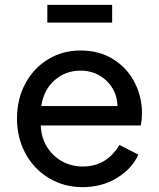

<svg xmlns="http://www.w3.org/2000/svg" viewBox="-20 -759 654 791"><path d="M50 -271Q50 -351 84.5 -415Q119 -479 178.5 -515Q238 -551 312 -551Q389 -551 446.5 -515Q504 -479 534.5 -419.5Q565 -360 565 -292Q565 -269 560 -242H148Q150 -191 174 -153Q198 -115 236.5 -94Q275 -73 321 -73Q419 -73 472 -162L550 -122Q524 -64 462 -26Q400 12 320 12Q244 12 182 -25Q120 -62 85 -126.5Q50 -191 50 -271ZM464 -322Q462 -385 418.5 -426.5Q375 -468 312 -468Q250 -468 205 -428.5Q160 -389 150 -322ZM175 -739H442V-666H175Z"/></svg>

Font: Evergrow Sans 
Style: Medium
Weight: 500
Foundry: 10Web
Version: Version 1.000